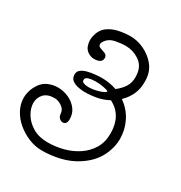

<svg xmlns="http://www.w3.org/2000/svg" viewBox="-175 -765 913 967"><g transform="rotate(30 281.0 -282.0)"><path d="M206 79Q167 79 129.5 64Q92 49 61 23Q30 -3 12 -36.5Q-6 -70 -6 -107Q-6 -127 0.5 -148Q7 -169 21 -190Q38 -215 64.5 -226Q91 -237 119 -237Q151 -237 181 -223.5Q211 -210 230 -185.5Q249 -161 249 -128Q249 -111 242.5 -103.5Q236 -96 226 -96Q216 -96 206.5 -104.5Q197 -113 196 -127Q195 -153 173 -167.5Q151 -182 131 -182Q89 -182 69 -160Q49 -138 49 -108Q49 -78 68 -46Q87 -14 123 7.5Q159 29 211 29Q255 29 299.5 17.5Q344 6 381 -18.5Q418 -43 440.5 -80Q463 -117 463 -168Q463 -272 382 -314H380Q349 -297 314 -290.5Q279 -284 244 -284Q230 -284 209.5 -287.5Q189 -291 173 -302Q157 -313 157 -336Q157 -354 171.5 -364.5Q186 -375 207 -380Q228 -385 249.5 -387Q271 -389 286 -389Q331 -389 371 -375H373Q402 -398 416 -421.5Q430 -445 430 -476Q430 -482 429.5 -488Q429 -494 428 -501Q422 -543 386.5 -566Q351 -589 310 -589Q282 -589 249.5 -582.5Q217 -576 200 -552Q192 -541 192 -532Q192 -520 204 -515.5Q216 -511 228 -507Q248 -501 248 -483Q248 -452 202 -452Q182 -452 164 -465Q150 -475 144 -491.5Q138 -508 138 -524Q138 -529 138.5 -535Q139 -541 140 -546Q149 -587 175.5 -607.5Q202 -628 237.5 -635.5Q273 -643 306 -643Q346 -643 384.5 -625Q423 -607 450 -575.5Q477 -544 481 -501Q482 -494 482 -488Q482 -482 482 -475Q482 -403 427 -349V-346Q471 -315 494.5 -268Q518 -221 518 -168Q518 -116 491.5 -64.5Q465 -13 407 25Q363 54 310.5 66.5Q258 79 206 79ZM249 -315Q275 -315 305 -323.5Q335 -332 343 -342L342 -345Q335 -350 312.5 -354Q290 -358 267 -358Q245 -358 227.5 -353Q210 -348 210 -334Q210 -324 221 -319.5Q232 -315 249 -315Z"/></g></svg>

Font: Twinkle Star
Style: Regular
Weight: 400
Designer: Robert E. Leuschke
Foundry: Robert E. Leuschke
Version: Version 2.010; ttfautohint (v1.8.3)